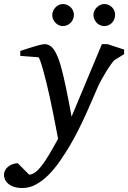

<svg xmlns="http://www.w3.org/2000/svg" viewBox="-100 -716 644 965"><path d="M474.1 -413.1Q468.3 -407.2 457 -391.6Q445.8 -376 433.8 -356.4Q421.9 -336.9 410.4 -316.2Q398.9 -295.4 392.1 -279.8Q381.3 -255.9 366.9 -221.7Q352.5 -187.5 334.7 -148.2Q316.9 -108.9 295.9 -66.7Q274.9 -24.4 251 16.1Q227.5 55.7 200.9 94Q174.3 132.3 144.5 162.4Q114.7 192.4 81.8 210.7Q48.8 229 13.2 229Q-14.2 229 -32.2 222.2Q-50.3 215.3 -61 205.3Q-71.8 195.3 -75.9 183.8Q-80.1 172.4 -80.1 163.1Q-80.1 151.9 -75 141.4Q-69.8 130.9 -60.5 122.8Q-51.3 114.7 -38.6 109.9Q-25.9 105 -11.2 104L46.9 162.1Q62.5 160.6 77.6 149.7Q92.8 138.7 109.6 116.7Q126.5 94.7 146.5 61.5Q166.5 28.3 191.9 -18.1Q190.9 -23.9 187 -44.2Q183.1 -64.5 177.5 -93.5Q171.9 -122.6 164.8 -157.7Q157.7 -192.9 149.9 -229Q142.1 -264.2 133.5 -299.6Q125 -335 116.9 -363.3Q108.9 -391.6 102.5 -409.7Q96.2 -427.7 92.8 -428.2L2 -435.1V-460L15.6 -464.4Q25.4 -467.8 37.1 -471.4Q48.8 -475.1 62 -479.2Q75.2 -483.4 86.9 -486.6Q98.6 -489.7 108.2 -491.9Q117.7 -494.1 122.1 -494.1Q138.2 -494.1 150.4 -486.6Q162.6 -479 172.1 -464.8Q181.6 -450.7 189.7 -430.9Q197.8 -411.1 205.1 -386.2Q217.8 -341.8 231.4 -276.1Q245.1 -210.4 259.8 -129.9L412.1 -494.1H440.9L523.9 -466.8V-443.8ZM271.5 -641.1Q271.5 -629.9 267.1 -619.6Q262.7 -609.4 255.1 -601.6Q247.6 -593.8 237.5 -589.4Q227.5 -585 216.3 -585Q205.6 -585 195.8 -589.4Q186 -593.8 178.7 -601.6Q171.4 -609.4 167 -619.1Q162.6 -628.9 162.6 -640.1Q162.6 -650.9 167 -660.9Q171.4 -670.9 178.7 -678.7Q186 -686.5 195.8 -691.2Q205.6 -695.8 216.3 -695.8Q227.5 -695.8 237.5 -691.4Q247.6 -687 255.1 -679.7Q262.7 -672.4 267.1 -662.4Q271.5 -652.3 271.5 -641.1ZM478.5 -641.1Q478.5 -629.9 474.4 -619.6Q470.2 -609.4 462.9 -601.6Q455.6 -593.8 445.6 -589.4Q435.5 -585 424.3 -585Q413.1 -585 403.1 -589.4Q393.1 -593.8 385.7 -601.6Q378.4 -609.4 374 -619.6Q369.6 -629.9 369.6 -641.1Q369.6 -651.4 374.3 -661.4Q378.9 -671.4 386.5 -679Q394 -686.5 404.1 -691.2Q414.1 -695.8 424.3 -695.8Q435.5 -695.8 445.6 -691.4Q455.6 -687 462.9 -679.7Q470.2 -672.4 474.4 -662.4Q478.5 -652.3 478.5 -641.1Z"/></svg>

Font: Charis SIL Am
Style: Italic
Weight: 400
Italic angle: -11°
Foundry: SIL International
Version: Version 5.000